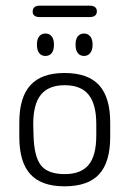

<svg xmlns="http://www.w3.org/2000/svg" viewBox="-20 -646 456 676"><path d="M48 -215V-164Q48 -75 87 -32.5Q126 10 207 10Q290 10 329 -32.5Q368 -75 368 -164V-215Q368 -303 329 -346Q290 -389 207 -389Q126 -389 87 -346Q48 -303 48 -215ZM319 -209V-169Q319 -98 292 -65.5Q265 -33 208 -33Q149 -33 124.5 -63.5Q100 -94 98 -170L97 -209Q97 -279 124 -312.5Q151 -346 208 -346Q265 -346 292 -312.5Q319 -279 319 -209ZM140 -528Q126 -528 118 -518Q110 -508 110 -489Q110 -469 118 -459Q126 -449 140 -449Q154 -449 162 -459Q170 -469 170 -489Q170 -508 162 -518Q154 -528 140 -528ZM276 -528Q262 -528 254 -518Q246 -508 246 -489Q246 -469 254 -459Q262 -449 276 -449Q289 -449 297.5 -459Q306 -469 306 -489Q306 -508 297.5 -518Q289 -528 276 -528ZM119 -626Q107 -626 101 -620.5Q95 -615 95 -605Q95 -596 101 -591Q107 -586 119 -586H297Q308 -586 314.5 -591Q321 -596 321 -606Q321 -616 314.5 -621Q308 -626 297 -626Z"/></svg>

Font: Beiruti Light
Style: Regular
Weight: 300
Designer: Arlette Boutros
Foundry: Boutros
Version: Version 1.41